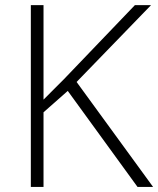

<svg xmlns="http://www.w3.org/2000/svg" viewBox="-20 -734 621 754"><path d="M150.9 0H101.1V-713.9H150.9V-342.8L230 -421.9L509.8 -713.9H573.2L280.8 -412.1L581.1 0H520L246.1 -377L150.9 -293Z"/></svg>

Font: OpenSans-Light
Style: Regular
Weight: 300
Foundry: Ascender Corporation
Version: Version 1.10